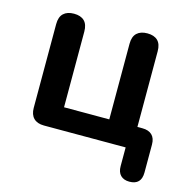

<svg xmlns="http://www.w3.org/2000/svg" viewBox="-96 -591 815 824"><g transform="rotate(15 311.5 -179.5)"><path d="M549 138Q524 138 510 124Q496 110 496 83V0H133Q103 0 87 -16Q71 -32 71 -62V-434Q71 -466 87.5 -481.5Q104 -497 134 -497Q164 -497 180 -481.5Q196 -466 196 -434V-98H397V-434Q397 -466 413.5 -481.5Q430 -497 460 -497Q490 -497 506 -481.5Q522 -466 522 -434V-39L464 -98H544Q572 -98 587 -83.5Q602 -69 602 -41V83Q602 138 549 138Z"/></g></svg>

Font: Nunito ExtraLight
Style: Regular
Weight: 200
Designer: Vernon Adams
Foundry: Vernon Adams
Version: Version 3.602